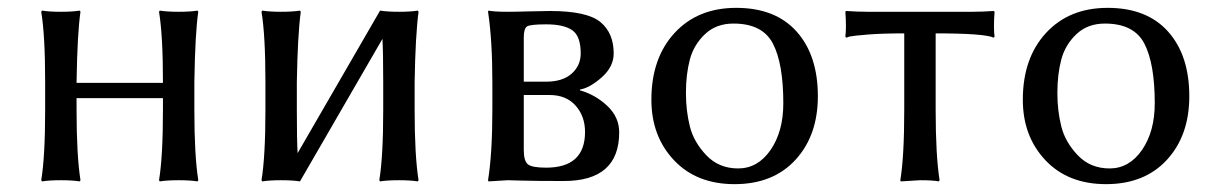

<svg xmlns="http://www.w3.org/2000/svg" viewBox="-20 -459 3087 489"><path d="M95 -250Q95 -369 85 -429L87 -432Q105 -429 135 -429Q165 -429 183 -432L185 -429Q177 -376 175 -250V-248H395V-250Q395 -369 385 -429L387 -432Q405 -429 435 -429Q465 -429 483 -432L485 -429Q477 -376 475 -250V-179Q475 -63 485 0L483 3Q465 0 435 0Q405 0 387 3L385 0Q395 -60 395 -179V-209H175V-179Q175 -63 185 0L183 3Q165 0 135 0Q105 0 87 3L85 0Q95 -60 95 -179Z M656 -250Q656 -369 646 -429L648 -432Q666 -429 696 -429Q726 -429 744 -432L746 -429Q738 -369 736 -250V-179Q736 -101 738 -69L948 -432Q966 -429 996 -429Q1026 -429 1044 -432L1046 -429Q1038 -369 1036 -250V-179Q1036 -63 1046 0L1044 3Q1026 0 996 0Q966 0 948 3L946 0Q956 -60 956 -179V-250Q956 -327 954 -360L744 3Q726 0 696 0Q666 0 648 3L646 0Q656 -60 656 -179Z M1314 -251H1371Q1413 -251 1436 -271.5Q1459 -292 1459 -323Q1459 -367 1437.5 -382Q1416 -397 1371 -397Q1330 -397 1322 -391.5Q1314 -386 1314 -363ZM1314 -217V-77Q1314 -49 1324.5 -40.5Q1335 -32 1371 -32Q1470 -32 1470 -123Q1470 -163 1446 -190Q1422 -217 1380 -217ZM1273 0 1224 3 1223 0Q1234 -69 1234 -180V-249Q1234 -356 1223 -429L1224 -432Q1238 -429 1273 -429Q1294 -429 1327.5 -430Q1361 -431 1380 -431Q1475 -431 1509 -403Q1543 -375 1543 -323Q1543 -289 1512.5 -262Q1482 -235 1457 -231V-229Q1496 -218 1526.5 -189.5Q1557 -161 1557 -122Q1557 2 1416 2Q1343 2 1310.5 1Q1278 0 1273 0Z M1639 -205Q1639 -311 1698 -375Q1757 -439 1855 -439Q1955 -439 2009 -378.5Q2063 -318 2063 -214Q2063 -114 2006 -52Q1949 10 1851 10Q1754 10 1696.5 -51Q1639 -112 1639 -205ZM1848 -399Q1804 -399 1775.5 -372Q1747 -345 1737 -307.5Q1727 -270 1727 -222Q1727 -177 1737 -137Q1747 -97 1779 -63.5Q1811 -30 1860 -30Q1910 -30 1942.5 -77Q1975 -124 1975 -196Q1975 -297 1948.5 -348Q1922 -399 1848 -399Z M2283 -374Q2227 -374 2190 -371Q2153 -368 2144 -366L2135 -363L2133 -366Q2136 -388 2133 -429L2135 -431Q2165 -429 2190 -429H2456Q2481 -429 2511 -431L2513 -429Q2510 -388 2513 -366L2511 -363Q2488 -374 2363 -374V-180Q2363 -63 2373 0L2371 3Q2357 0 2323 0L2274 3L2273 0Q2283 -60 2283 -180Z M2585 -205Q2585 -311 2644 -375Q2703 -439 2801 -439Q2901 -439 2955 -378.5Q3009 -318 3009 -214Q3009 -114 2952 -52Q2895 10 2797 10Q2700 10 2642.5 -51Q2585 -112 2585 -205ZM2794 -399Q2750 -399 2721.5 -372Q2693 -345 2683 -307.5Q2673 -270 2673 -222Q2673 -177 2683 -137Q2693 -97 2725 -63.5Q2757 -30 2806 -30Q2856 -30 2888.5 -77Q2921 -124 2921 -196Q2921 -297 2894.5 -348Q2868 -399 2794 -399Z"/></svg>

Font: Libertinus Sans
Style: Regular
Weight: 400
Designer: Philipp H. Poll
Foundry: Khaled Hosny
Version: Version 6.1